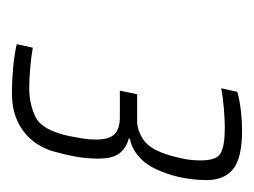

<svg xmlns="http://www.w3.org/2000/svg" viewBox="-72 -770 426 322"><g transform="rotate(90 141.0 -609.0)"><path d="M135 -416Q116 -416 94 -418Q72 -420 54 -424L60 -451Q77 -448 96 -446.5Q115 -445 128 -445Q154 -445 176 -455.5Q198 -466 208 -511Q210 -521 212 -533Q214 -545 214 -558Q214 -579 205 -588Q196 -597 177 -597H132L138 -626H183Q199 -626 215 -637Q231 -648 241 -682Q244 -693 246.5 -705Q249 -717 249 -733Q249 -759 237 -766Q225 -773 194 -773Q181 -773 162.5 -771.5Q144 -770 128 -767L134 -794Q148 -798 166 -800Q184 -802 198 -802Q245 -802 263.5 -787Q282 -772 282 -743Q282 -727 279.5 -710.5Q277 -694 273 -682Q263 -649 247 -633Q231 -617 213 -614L212 -612Q228 -608 237 -596.5Q246 -585 246 -561Q246 -541 242.5 -522Q239 -503 234 -486Q228 -465 215 -449.5Q202 -434 182.5 -425Q163 -416 135 -416Z"/></g></svg>

Font: Saira Condensed Thin
Style: Italic
Weight: 250
Width: 3
Italic angle: -12°
Designer: Hector Gatti with collaboration of the Omnibus-Type team
Foundry: Omnibus-Type
Version: Version 1.101